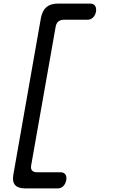

<svg xmlns="http://www.w3.org/2000/svg" viewBox="-20 -885 640 1070"><path d="M121 165Q80 165 63.5 145.5Q47 126 55 85L208 -785Q216 -826 239 -845.5Q262 -865 303 -865H483Q502 -865 510 -852.5Q518 -840 515 -820Q511 -800 498.5 -787.5Q486 -775 467 -775H337Q317 -775 305 -765Q293 -755 290 -735L154 35Q150 55 158.5 65Q167 75 187 75H317Q336 75 344.5 87.5Q353 100 349 120Q345 140 332.5 152.5Q320 165 301 165Z"/></svg>

Font: Maple Mono NL
Style: Italic
Weight: 400
Italic angle: -10°
Monospace: yes
Designer: subframe7536
Version: Version 7.000